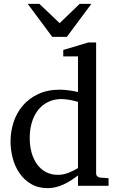

<svg xmlns="http://www.w3.org/2000/svg" viewBox="-20 -955 604 987"><path d="M380.9 -431.2Q374.5 -433.1 364.5 -435.8Q354.5 -438.5 343 -440.7Q331.5 -442.9 319.1 -444.3Q306.6 -445.8 295.9 -445.8Q258.8 -445.8 228.5 -431.4Q198.2 -417 177 -390.9Q155.8 -364.7 144.3 -327.6Q132.8 -290.5 132.8 -245.1Q132.8 -204.1 142.6 -169.7Q152.3 -135.3 170.9 -109.9Q189.5 -84.5 216.3 -70.3Q243.2 -56.2 277.8 -56.2Q293 -56.2 307.1 -59.3Q321.3 -62.5 334.5 -67.6Q347.7 -72.8 359.4 -78.9Q371.1 -85 380.9 -90.8ZM380.9 0V-53.2Q363.8 -40 345.5 -28.1Q327.1 -16.1 307.9 -7.3Q288.6 1.5 268.3 6.8Q248 12.2 226.1 12.2Q175.8 12.2 139.4 -9.5Q103 -31.2 79.6 -65.7Q56.2 -100.1 45.2 -142.8Q34.2 -185.5 34.2 -228Q34.2 -278.8 49.8 -326.9Q65.4 -375 97.2 -412.1Q128.9 -449.2 176.8 -471.7Q224.6 -494.1 289.1 -494.1Q300.8 -494.1 314.5 -492.7Q328.1 -491.2 341.1 -489.5Q354 -487.8 364.5 -485.6Q375 -483.4 380.9 -481.9V-665H305.2V-698.2L434.1 -736.8H474.1V-64Q474.1 -54.7 480 -48.8Q485.8 -43 495.1 -42L538.1 -39.1V0ZM323.7 -765.6H248.5L122.6 -935.1H182.6L286.6 -835.9L389.6 -935.1H449.7Z"/></svg>

Font: Charis SIL Am
Style: Regular
Weight: 400
Foundry: SIL International
Version: Version 5.000